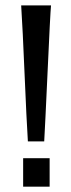

<svg xmlns="http://www.w3.org/2000/svg" viewBox="-20 -701 267 721"><path d="M84.7 -169.9Q79.5 -252 72.3 -422.7Q65.2 -593.4 59.5 -680.7H171.6Q168.5 -648.1 159 -437.7Q149.4 -227.2 146 -169.9ZM66.9 0V-106.9H166.4V0Z"/></svg>

Font: Puralecka Narrow
Style: Regular
Weight: 400
Designer: Hector Gatti, Marcela Romero, Pablo Cosgaya and Nicolas Silva
Version: Version 1.004;PS 001.004;hotconv 1.0.70;makeotf.lib2.5.58329